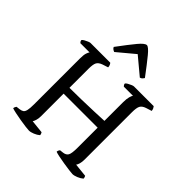

<svg xmlns="http://www.w3.org/2000/svg" viewBox="-255 -1120 1281 1281"><g transform="rotate(45 385.5 -480.0)"><path d="M232 0Q223 0 199 -3Q175 -6 145 -11Q115 -16 89.5 -21.5Q64 -27 53 -31Q53 -38 56 -44Q59 -50 62 -54L88 -57Q104 -59 114 -65.5Q124 -72 128.5 -91Q133 -110 133 -149V-578Q133 -615 139 -632.5Q145 -650 150 -655H63Q60 -658 57 -662Q54 -666 53 -675Q57 -681 68.5 -687.5Q80 -694 92 -699Q104 -704 110 -704H296Q300 -700 304 -691.5Q308 -683 308 -672L268 -659Q240 -649 231 -631.5Q222 -614 222 -572V-393Q274 -393 334.5 -394.5Q395 -396 450.5 -398Q506 -400 543 -402V-578Q543 -609 548.5 -629.5Q554 -650 560 -655H473Q470 -658 466.5 -663Q463 -668 463 -675Q467 -681 478.5 -687.5Q490 -694 502 -699Q514 -704 520 -704H706Q710 -699 714 -691.5Q718 -684 719 -672L678 -659Q651 -650 641.5 -632.5Q632 -615 632 -572V-126Q632 -102 627 -85.5Q622 -69 616 -62L711 -52Q712 -50 714.5 -44.5Q717 -39 717 -31Q702 -18 680 -9Q658 0 642 0Q633 0 608 -3.5Q583 -7 553.5 -11.5Q524 -16 498.5 -21.5Q473 -27 463 -31Q463 -38 466 -44.5Q469 -51 472 -54L498 -57Q523 -60 533 -77Q543 -94 543 -149V-338H222V-126Q222 -103 216.5 -85.5Q211 -68 206 -62L300 -52Q302 -50 304.5 -43Q307 -36 307 -31Q292 -18 270 -9Q248 0 232 0ZM264 -773Q243 -781 238 -795Q298 -876 333 -918Q368 -960 386 -960Q402 -960 437.5 -917Q473 -874 532 -795Q529 -790 523 -783Q517 -776 506 -773L385 -874Z"/></g></svg>

Font: Texturina Light
Style: Regular
Weight: 300
Designer: Guillermo Torres Carreño
Foundry: Omnibus-Type
Version: Version 1.002; ttfautohint (v1.8.3)